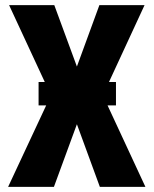

<svg xmlns="http://www.w3.org/2000/svg" viewBox="-20 -731 602 751"><path d="M192.4 -710.9 280.8 -470.7 368.7 -710.9H545.4L382.3 -358.4L548.8 0H370.6L280.8 -245.1L190.9 0H11.7L179.2 -358.4L15.6 -710.9ZM433.6 -410.2V-318.8H130.9V-410.2Z"/></svg>

Font: Roboto Condensed ExtraBold
Style: Regular
Weight: 800
Designer: Christian Robertson
Foundry: Google
Version: Version 3.008; 2023